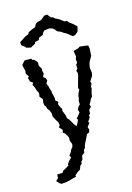

<svg xmlns="http://www.w3.org/2000/svg" viewBox="-136 -789 729 1057"><g transform="rotate(-15 228.5 -260.5)"><path d="M79 200 70 195 54 178 68 164 69 144 99 143 108 131 119 126 142 112 140 106 152 88 167 74 161 60 173 44 179 31 189 19 192 3 184 -17V-36L180 -45L169 -63L158 -70L162 -85L145 -104L153 -116L148 -135L141 -145L127 -171V-188L120 -207L110 -219L106 -233L99 -242L97 -257L100 -277L85 -295L88 -310L86 -321L80 -330L74 -350L65 -368L72 -378L56 -390L51 -411L58 -418L45 -437L47 -452L39 -487L46 -496L58 -509H95L101 -500L111 -498L126 -480V-460L138 -440L137 -427L141 -411L132 -395L144 -385L150 -371L141 -354L149 -335L150 -326L157 -308V-297L162 -278L165 -263L163 -254L179 -240L173 -229L183 -206L189 -199L187 -186L193 -172L198 -159L201 -141L211 -131L222 -113L227 -103L240 -85L249 -99L258 -119L251 -124L268 -144L276 -155L271 -171L281 -190L289 -196L288 -217L292 -228L293 -241L297 -256L307 -276L303 -285L307 -302L313 -323L316 -335L321 -351L323 -366L318 -380L327 -391L326 -413L334 -422L332 -442L337 -457L332 -489L338 -491L360 -497L370 -504L406 -500L418 -497L421 -479L419 -447V-440L409 -422L401 -408L397 -393L394 -375L396 -364L398 -349L395 -331L391 -325L377 -303L381 -292L373 -274L375 -267L367 -237L365 -221L355 -209L347 -192L340 -182L345 -169L331 -154L330 -133L322 -126L323 -113L308 -91L314 -86L298 -64L303 -50L299 -35L285 -28L263 16L256 31V38L245 54L244 67L228 79L225 99L215 111V120L204 131L197 150L179 162L165 174V183L140 189L132 192L113 196L110 197ZM110 -568 83 -575 81 -580 62 -594 60 -612 79 -624 94 -634 116 -644 120 -653 136 -661 161 -671 170 -688 182 -695 203 -700 226 -719 242 -721 260 -700 270 -698 281 -688 300 -679 304 -676 325 -660 339 -659 351 -645 354 -644 372 -630 378 -624 387 -616 385 -602 380 -586 363 -572 349 -569 332 -583 319 -593 305 -600 293 -609 272 -618 264 -629 252 -639 235 -644 217 -642 205 -640 194 -628 192 -619 168 -610 162 -597 140 -592 137 -583 124 -576Z"/></g></svg>

Font: Winky Rough Light
Style: Regular
Weight: 300
Designer: Simon Atzbach
Foundry: typofactur
Version: Version 1.206; ttfautohint (v1.8.4.7-5d5b)